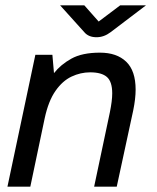

<svg xmlns="http://www.w3.org/2000/svg" viewBox="-20 -702 590 722"><path d="M8 0 113 -496H177L183 -427Q208 -459 248.5 -481.5Q289 -504 356 -504Q419 -504 454.5 -470Q490 -436 490 -365Q490 -331 481 -287L419 0H334L393 -279Q402 -323 402 -351Q402 -395 382 -412.5Q362 -430 319 -430Q283 -430 249 -414Q215 -398 188.5 -360Q162 -322 148 -257L94 0ZM343 -562Q313 -562 297 -581L206 -682H297L351 -621L432 -682H529L396 -581Q371 -562 343 -562Z"/></svg>

Font: Atkinson Hyperlegible
Style: Italic
Weight: 400
Italic angle: -12°
Designer: Elliott Scott, Megan Eiswerth, Linus Boman, Theodore Petrosky
Foundry: Braille Institute
Version: Version 1.006; ttfautohint (v1.8.3)